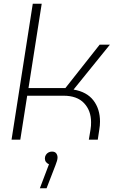

<svg xmlns="http://www.w3.org/2000/svg" viewBox="-20 -750 656 1031"><path d="M42 0 156 -730H204L133 -277H331L515 -510H570L375 -269Q446 -257 481.5 -211Q517 -165 517 -97Q517 -87 516 -75.5Q515 -64 513 -53L505 0H457L466 -54Q468 -64 468.5 -74.5Q469 -85 469 -94Q469 -156 431.5 -196Q394 -236 321 -236H126L89 0ZM194 261 243 132Q233 128 227 120Q221 112 221 101Q221 90 226.5 81.5Q232 73 240.5 68.5Q249 64 259 64Q275 64 282 73.5Q289 83 289 96Q289 103 286 114Q283 125 278 137L230 261Z"/></svg>

Font: MuseoModerno Thin ExtraLight
Style: Italic
Weight: 250
Italic angle: -9°
Version: Version 1.003